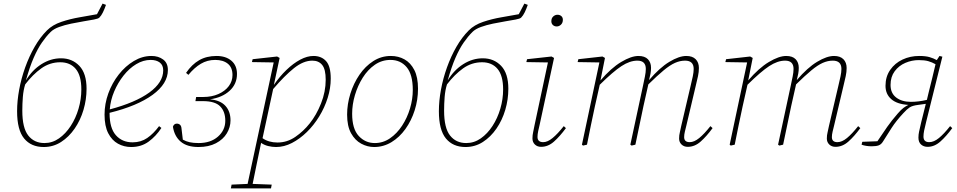

<svg xmlns="http://www.w3.org/2000/svg" viewBox="-20 -804 5320 1067"><path d="M223 13Q153 13 114 -34.5Q75 -82 75 -186Q75 -243 86.5 -305.5Q98 -368 120 -429.5Q142 -491 172.5 -544Q203 -597 241 -635Q272 -666 321 -682.5Q370 -699 423 -708Q476 -717 519 -725L550 -784L569 -777Q561 -754 552 -735.5Q543 -717 532 -706Q526 -700 502 -695.5Q478 -691 444.5 -685.5Q411 -680 375 -672.5Q339 -665 308.5 -654Q278 -643 261 -626Q236 -601 212.5 -567Q189 -533 167 -482.5Q145 -432 124 -357Q159 -415 210.5 -447.5Q262 -480 319 -480Q381 -480 421 -438Q461 -396 461 -311Q461 -251 444 -193.5Q427 -136 395 -89.5Q363 -43 319.5 -15Q276 13 223 13ZM227 -9Q271 -9 308 -35Q345 -61 373 -104Q401 -147 416.5 -200Q432 -253 432 -307Q432 -384 401 -421Q370 -458 315 -458Q257 -458 209.5 -424Q162 -390 120 -335Q110 -303 107 -265Q104 -227 104 -189Q104 -93 137 -51Q170 -9 227 -9Z M817 -471Q776 -471 737 -447.5Q698 -424 666.5 -384Q635 -344 614.5 -295.5Q594 -247 590 -196Q733 -234 810 -290Q887 -346 887 -413Q887 -442 868 -456.5Q849 -471 817 -471ZM709 13Q669 13 635.5 -5.5Q602 -24 581.5 -63.5Q561 -103 561 -167Q561 -227 582 -285Q603 -343 640 -390Q677 -437 724 -465Q771 -493 822 -493Q860 -493 886.5 -473.5Q913 -454 913 -415Q913 -339 828 -277Q743 -215 589 -177V-174Q589 -92 624 -52.5Q659 -13 717 -13Q763 -13 798 -37Q833 -61 864 -103L877 -93Q847 -47 806 -17Q765 13 709 13Z M1083 13Q1019 13 984 -17Q949 -47 941 -100Q947 -117 963 -117Q973 -117 980.5 -110.5Q988 -104 989 -87L996 -28Q1014 -18 1034.5 -13.5Q1055 -9 1084 -9Q1151 -9 1191.5 -45Q1232 -81 1232 -133Q1232 -184 1203.5 -213Q1175 -242 1108 -242H1066L1070 -265H1109Q1157 -265 1194 -281.5Q1231 -298 1251.5 -325.5Q1272 -353 1272 -387Q1272 -429 1246 -450Q1220 -471 1176 -471Q1132 -471 1096 -449.5Q1060 -428 1027 -388L1014 -399Q1046 -446 1087 -469.5Q1128 -493 1183 -493Q1235 -493 1266 -466.5Q1297 -440 1297 -393Q1297 -337 1256 -299.5Q1215 -262 1147 -252Q1204 -247 1232.5 -216Q1261 -185 1261 -135Q1261 -97 1240.5 -63Q1220 -29 1180 -8Q1140 13 1083 13Z M1716 -467Q1666 -467 1613.5 -425Q1561 -383 1498 -309L1439 -36Q1473 -12 1522 -12Q1576 -12 1621.5 -43.5Q1667 -75 1701 -118Q1738 -164 1764 -229Q1790 -294 1790 -361Q1790 -419 1770.5 -443Q1751 -467 1716 -467ZM1514 13Q1492 13 1470 7.5Q1448 2 1431 -10Q1416 61 1405 115Q1394 169 1384 218L1490 222L1486 243H1263L1267 222L1356 218L1501 -457L1380 -459L1384 -475L1520 -490L1534 -482L1502 -332Q1534 -379 1572 -415.5Q1610 -452 1648.5 -472.5Q1687 -493 1722 -493Q1766 -493 1792 -464.5Q1818 -436 1818 -367Q1818 -314 1801 -260Q1784 -206 1754 -157Q1724 -108 1685 -70Q1646 -32 1602.5 -9.5Q1559 13 1514 13Z M2059 13Q2022 13 1987.5 -5.5Q1953 -24 1931 -63.5Q1909 -103 1909 -167Q1909 -225 1927 -283Q1945 -341 1977.5 -388.5Q2010 -436 2054.5 -464.5Q2099 -493 2152 -493Q2194 -493 2228 -474Q2262 -455 2282.5 -415Q2303 -375 2303 -311Q2303 -249 2284.5 -191Q2266 -133 2233 -87Q2200 -41 2155.5 -14Q2111 13 2059 13ZM2063 -9Q2109 -9 2147.5 -35.5Q2186 -62 2214.5 -105.5Q2243 -149 2258.5 -201Q2274 -253 2274 -304Q2274 -390 2240 -430.5Q2206 -471 2150 -471Q2102 -471 2063 -444Q2024 -417 1996 -372.5Q1968 -328 1952.5 -275.5Q1937 -223 1937 -172Q1937 -88 1973.5 -48.5Q2010 -9 2063 -9Z M2567 13Q2497 13 2458 -34.5Q2419 -82 2419 -186Q2419 -243 2430.5 -305.5Q2442 -368 2464 -429.5Q2486 -491 2516.5 -544Q2547 -597 2585 -635Q2616 -666 2665 -682.5Q2714 -699 2767 -708Q2820 -717 2863 -725L2894 -784L2913 -777Q2905 -754 2896 -735.5Q2887 -717 2876 -706Q2870 -700 2846 -695.5Q2822 -691 2788.5 -685.5Q2755 -680 2719 -672.5Q2683 -665 2652.5 -654Q2622 -643 2605 -626Q2580 -601 2556.5 -567Q2533 -533 2511 -482.5Q2489 -432 2468 -357Q2503 -415 2554.5 -447.5Q2606 -480 2663 -480Q2725 -480 2765 -438Q2805 -396 2805 -311Q2805 -251 2788 -193.5Q2771 -136 2739 -89.5Q2707 -43 2663.5 -15Q2620 13 2567 13ZM2571 -9Q2615 -9 2652 -35Q2689 -61 2717 -104Q2745 -147 2760.5 -200Q2776 -253 2776 -307Q2776 -384 2745 -421Q2714 -458 2659 -458Q2601 -458 2553.5 -424Q2506 -390 2464 -335Q2454 -303 2451 -265Q2448 -227 2448 -189Q2448 -93 2481 -51Q2514 -9 2571 -9Z M2939 -35Q2939 -53 2943 -70.5Q2947 -88 2951 -110L3025 -457L2905 -459L2909 -475L3045 -490L3059 -482L2979 -111Q2975 -95 2971 -76Q2967 -57 2967 -43Q2967 -14 2999 -14Q3023 -14 3051 -37Q3079 -60 3113 -103L3125 -92Q3092 -47 3059 -17.5Q3026 12 2987 12Q2966 12 2952.5 -1Q2939 -14 2939 -35ZM3074 -657Q3061 -657 3052.5 -665Q3044 -673 3044 -686Q3044 -703 3054.5 -712.5Q3065 -722 3078 -722Q3091 -722 3099.5 -714.5Q3108 -707 3108 -694Q3108 -677 3097.5 -667Q3087 -657 3074 -657Z M3802 12Q3781 12 3767.5 -1Q3754 -14 3754 -34Q3754 -53 3758 -68Q3762 -83 3766 -105L3818 -327Q3825 -356 3830 -379.5Q3835 -403 3835 -421Q3835 -467 3787 -467Q3759 -467 3731 -454.5Q3703 -442 3668 -413Q3633 -384 3583 -335L3556 -215Q3545 -161 3533.5 -107.5Q3522 -54 3511 0L3490 5L3483 0L3553 -326Q3559 -354 3564 -378.5Q3569 -403 3569 -421Q3569 -467 3522 -467Q3480 -467 3433.5 -436.5Q3387 -406 3313 -333L3286 -213Q3274 -160 3263.5 -106.5Q3253 -53 3242 0L3220 5L3214 0L3311 -457L3190 -459L3194 -475L3328 -490L3342 -482L3317 -357Q3376 -426 3432 -459.5Q3488 -493 3528 -493Q3563 -493 3580.5 -475Q3598 -457 3598 -427Q3598 -411 3595 -394.5Q3592 -378 3587 -359Q3646 -428 3700 -460.5Q3754 -493 3794 -493Q3828 -493 3846 -475Q3864 -457 3864 -426Q3864 -404 3859 -381Q3854 -358 3846 -325L3794 -105Q3790 -89 3786 -72.5Q3782 -56 3782 -42Q3782 -14 3813 -14Q3838 -14 3866 -37Q3894 -60 3928 -103L3940 -92Q3907 -47 3874 -17.5Q3841 12 3802 12Z M4623 12Q4602 12 4588.5 -1Q4575 -14 4575 -34Q4575 -53 4579 -68Q4583 -83 4587 -105L4639 -327Q4646 -356 4651 -379.5Q4656 -403 4656 -421Q4656 -467 4608 -467Q4580 -467 4552 -454.5Q4524 -442 4489 -413Q4454 -384 4404 -335L4377 -215Q4366 -161 4354.5 -107.5Q4343 -54 4332 0L4311 5L4304 0L4374 -326Q4380 -354 4385 -378.5Q4390 -403 4390 -421Q4390 -467 4343 -467Q4301 -467 4254.5 -436.5Q4208 -406 4134 -333L4107 -213Q4095 -160 4084.5 -106.5Q4074 -53 4063 0L4041 5L4035 0L4132 -457L4011 -459L4015 -475L4149 -490L4163 -482L4138 -357Q4197 -426 4253 -459.5Q4309 -493 4349 -493Q4384 -493 4401.5 -475Q4419 -457 4419 -427Q4419 -411 4416 -394.5Q4413 -378 4408 -359Q4467 -428 4521 -460.5Q4575 -493 4615 -493Q4649 -493 4667 -475Q4685 -457 4685 -426Q4685 -404 4680 -381Q4675 -358 4667 -325L4615 -105Q4611 -89 4607 -72.5Q4603 -56 4603 -42Q4603 -14 4634 -14Q4659 -14 4687 -37Q4715 -60 4749 -103L4761 -92Q4728 -47 4695 -17.5Q4662 12 4623 12Z M4929 -332Q4929 -286 4960.5 -262Q4992 -238 5042 -238Q5085 -238 5131 -249L5141 -291Q5151 -331 5160.5 -369.5Q5170 -408 5179 -447Q5160 -458 5139 -464Q5118 -470 5086 -470Q5047 -470 5011 -454.5Q4975 -439 4952 -408Q4929 -377 4929 -332ZM4768 0 4772 -16 4856 -19Q4886 -64 4910.5 -99Q4935 -134 4969 -173Q4987 -194 5001 -204.5Q5015 -215 5028 -221Q4965 -225 4933 -253Q4901 -281 4901 -327Q4901 -378 4927 -415.5Q4953 -453 4995.5 -473Q5038 -493 5088 -493Q5124 -493 5146 -486.5Q5168 -480 5186 -470L5201 -493L5217 -489L5127 -127Q5119 -96 5115.5 -77.5Q5112 -59 5112 -45Q5112 -14 5144 -14Q5170 -14 5198 -37Q5226 -60 5260 -103L5272 -92Q5239 -47 5206 -17.5Q5173 12 5135 12Q5113 12 5098.5 -1Q5084 -14 5084 -39Q5084 -56 5087.5 -72Q5091 -88 5100 -127L5125 -227L5082 -221Q5050 -217 5035 -207Q5020 -197 5000 -175Q4960 -132 4935.5 -94Q4911 -56 4888 -19Q4878 -2 4864 3.5Q4850 9 4824 9Q4808 9 4793 6.5Q4778 4 4768 0Z"/></svg>

Font: Source Serif 4 SmText ExtraLight
Style: Italic
Weight: 200
Italic angle: -12°
Designer: Frank Grießhammer
Foundry: Adobe
Version: Version 4.005;hotconv 1.1.0;makeotfexe 2.6.0